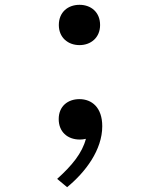

<svg xmlns="http://www.w3.org/2000/svg" viewBox="-20 -563 660 798"><path d="M312 17C320 17 328.5 16 337 14C322 72.5 279 125.5 217.5 180.5L259 215C335 152.5 405 60.5 405 -38.5C405 -116.5 361.5 -151 310 -151C262 -151 224 -121.5 224 -68C224 -16 259.5 17 312 17ZM310.5 -375.5C358 -375.5 396 -407 396 -459C396 -512.5 358 -543 310.5 -543C262.5 -543 224.5 -512.5 224.5 -459C224.5 -407 262.5 -375.5 310.5 -375.5Z"/></svg>

Font: Monaspace Neon Light
Style: Regular
Weight: 300
Designer: Riley Cran & the Lettermatic Team
Foundry: Lettermatic
Version: Version 1.200 (Monaspace Neon)